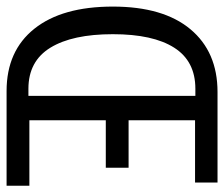

<svg xmlns="http://www.w3.org/2000/svg" viewBox="-74 -628 697 598"><g transform="rotate(90 275.0 -328.5)"><path d="M350 -71V-309H498V-380H350V-587H544V-657H262Q137 -657 66.5 -572.5Q-4 -488 -4 -331Q-4 -173 65 -86.5Q134 0 259 0H554V-71ZM274 -68H252Q166 -68 124 -136.5Q82 -205 82 -331Q82 -456 124 -522Q166 -588 252 -588H274Z"/></g></svg>

Font: Codetta
Style: Regular
Weight: 400
Italic angle: -11°
Designer: Ulrich Proeller
Foundry: PROSA GmbH
Version: Version 2.00;September 29, 2018;FontCreator 11.5.0.2427 64-b